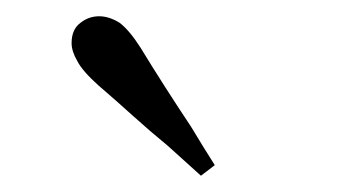

<svg xmlns="http://www.w3.org/2000/svg" viewBox="-20 -755 440 236"><path d="M244 -552Q230 -574 215 -599Q199 -623 183 -648Q167 -673 153 -696Q139 -718 127 -727Q114 -735 102 -735Q89 -735 79 -727Q68 -719 68 -702Q68 -692 75 -680Q81 -668 101 -650Q122 -632 143 -613Q164 -594 186 -576Q207 -557 227 -539Z"/></svg>

Font: Source Serif 4 48pt
Style: Regular
Weight: 400
Designer: Frank Grie√ühammer
Foundry: Adobe Systems Incorporated
Version: Version 4.004;hotconv 1.0.116;makeotfexe 2.5.65601